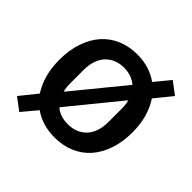

<svg xmlns="http://www.w3.org/2000/svg" viewBox="-160 -705 890 890"><g transform="rotate(45 285.0 -260.0)"><path d="M26 -1 93 -84Q70 -119 58 -162.5Q46 -206 46 -260Q46 -322 63 -372.5Q80 -423 111 -458.5Q142 -494 186.5 -513Q231 -532 285 -532Q364 -532 423 -490L484 -564L544 -519L476 -435Q499 -401 511.5 -357Q524 -313 524 -260Q524 -198 507 -147.5Q490 -97 459 -61.5Q428 -26 383.5 -7Q339 12 285 12Q244 12 209.5 1.5Q175 -9 147 -29L86 44ZM285 -75Q342 -75 376.5 -111.5Q411 -148 411 -218V-302Q411 -329 405 -352L202 -103Q233 -75 285 -75ZM159 -218Q159 -190 165 -168L368 -416Q334 -445 285 -445Q228 -445 193.5 -408.5Q159 -372 159 -302Z"/></g></svg>

Font: IBM Plex Sans Arabic Medm
Style: Regular
Weight: 500
Designer: Mike Abbink, Paul van der Laan, Pieter van Rosmalen, Wael Morcos, Khajak Apelian
Foundry: Bold Monday
Version: Version 1.005